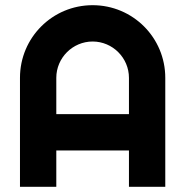

<svg xmlns="http://www.w3.org/2000/svg" viewBox="-20 -720 714 740"><path d="M197 -280V-420C197 -497 260 -560 337 -560C414 -560 477 -497 477 -420V-280ZM617 -420C617 -575 492 -700 337 -700C182 -700 57 -575 57 -420V0H197V-140H477V0H617Z"/></svg>

Font: Righteous
Style: Regular
Weight: 400
Designer: Astigmatic (AOETI)
Foundry: Astigmatic (AOETI)
Version: Version 1.000